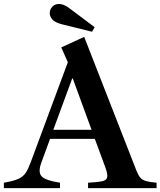

<svg xmlns="http://www.w3.org/2000/svg" viewBox="-42 -972 829 992"><path d="M-22 0V-28Q28 -36.5 53.2 -48Q78.5 -59.5 91.8 -80.5Q105 -101.5 118.5 -138.5L308.5 -650.5L274.5 -727L393 -781.5L663.5 -89Q672.5 -66.5 682.8 -54.2Q693 -42 712.5 -36.5Q732 -31 767 -28V0H413V-28Q459.5 -30.5 483.5 -35Q507.5 -39.5 511.5 -55Q515.5 -70.5 503 -105L448 -254.5H216.5L171 -130Q153.5 -81.5 173.5 -60.5Q193.5 -39.5 268 -28V0ZM331 -566.5 233.5 -301.5H431L334 -566.5ZM433.5 -808 278 -846.5Q242.5 -855.5 228.8 -871Q215 -886.5 215 -904Q215 -923.5 228.5 -937.5Q242 -951.5 262 -951.5Q286.5 -951.5 313 -932L447 -831.5Z"/></svg>

Font: Libre Caslon Text Medium
Style: Regular
Weight: 500
Designer: Pablo Impallari, Rodrigo Fuenzalida, Katja Schimmel
Foundry: Pablo Impallari, Rodrigo Fuenzalida
Version: Version 2.000